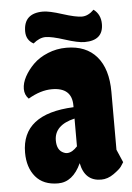

<svg xmlns="http://www.w3.org/2000/svg" viewBox="-50 -719 522 757"><g transform="rotate(-5 210.5 -340.0)"><path d="M236 -301Q236 -372 157 -372Q112 -372 63 -343Q47 -359 47 -382.5Q47 -406 60.5 -431Q74 -456 96.5 -478.5Q119 -501 154 -515.5Q189 -530 228 -530Q306 -530 348 -481Q390 -432 390 -341V-112L412 -61Q408 -54 401 -44Q394 -34 370 -17Q346 0 320 0Q255 0 241 -72Q208 0 149.5 0Q91 0 60.5 -36.5Q30 -73 30 -132Q30 -285 236 -294ZM155 -169Q155 -130 182 -119Q188 -116 195 -116Q215 -116 236 -139V-249Q155 -230 155 -169ZM101 -558Q72 -574 72 -608Q72 -680 149 -680Q173 -680 224.5 -663.5Q276 -647 300.5 -647Q325 -647 348 -670Q376 -649 376 -611Q376 -546 302 -546Q276 -546 225 -562.5Q174 -579 150 -579Q126 -579 101 -558Z"/></g></svg>

Font: Chela One
Style: Regular
Weight: 400
Designer: Miguel Hernandez
Foundry: LatinoType
Version: Version 1.001